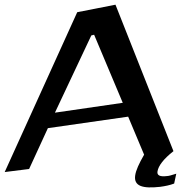

<svg xmlns="http://www.w3.org/2000/svg" viewBox="-122 -690 794 818"><path d="M560 106C582 103 602 99 620 92L629 50C610 56 597 60 590 60C559 64 546 57 549 40C553 16 575 -13 617 -46L370 -670L207 -638L-102 43L2 30L82 -144L424 -193L492 -31C470 7 457 36 454 57C447 104 487 114 560 106ZM401 -252 112 -210 267 -539 279 -542Z"/></svg>

Font: Gamestation Warped
Style: Regular
Weight: 400
Designer: Jonas Hecksher
Foundry: Jonas Hecksher, Playtypeª, e-types AS
Version: Version 1.003